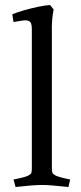

<svg xmlns="http://www.w3.org/2000/svg" viewBox="-20 -738 324 766"><path d="M187 -603V-66Q187 -53 189.5 -48Q192 -43 203 -37Q213 -33 226 -29.5Q239 -26 249.5 -24Q260 -22 260 -22L253 8Q213 4 190 2Q167 0 147 0Q128 0 104 2Q80 4 42 8L34 -22Q34 -22 44.5 -24Q55 -26 69 -29.5Q83 -33 92 -37Q103 -43 105 -48Q107 -53 107 -66V-622Q107 -636 104 -644.5Q101 -653 90 -656Q83 -658 69.5 -656Q56 -654 45 -652Q34 -650 34 -650L29 -681Q48 -689 76 -697Q104 -705 132.5 -711Q161 -717 180 -718L194 -700Q190 -681 188 -657Q186 -633 187 -603Z"/></svg>

Font: Buenard
Style: Regular
Weight: 400
Version: Version 2.000